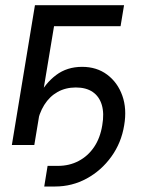

<svg xmlns="http://www.w3.org/2000/svg" viewBox="-20 -549 563 727"><path d="M147.5 157.2 160.2 79.1H199.2Q242.7 79.1 277.8 60.5Q313 42 336.2 7.8Q359.4 -26.4 367.2 -74.7Q375 -119.6 365.5 -151.6Q356 -183.6 331.1 -200.7Q306.2 -217.8 267.1 -217.8Q228.5 -217.8 198 -200.7Q167.5 -183.6 147.5 -151.6Q127.4 -119.6 119.6 -74.7H90.8Q100.6 -133.3 126 -183.6Q151.4 -233.9 192.6 -264.9Q233.9 -295.9 291 -295.9Q346.2 -295.9 385.7 -266.4Q425.3 -236.8 443.1 -187Q460.9 -137.2 450.2 -74.7Q439.5 -8.3 401.6 44.2Q363.8 96.7 308.3 127Q252.9 157.2 188.5 157.2ZM449.7 -529.3 436.5 -449.7H184.6L109.9 0H24.9L112.3 -529.3Z"/></svg>

Font: Inter 24pt
Style: Italic
Weight: 400
Italic angle: -9.3988°
Designer: Rasmus Andersson
Foundry: rsms
Version: Version 4.001;git-66647c0bb